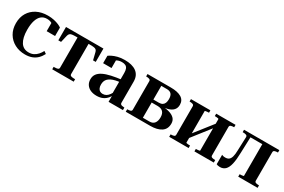

<svg xmlns="http://www.w3.org/2000/svg" viewBox="75 -1406 3391 2293"><g transform="rotate(30 1770.5 -260.0)"><path d="M337 -33Q376 -33 405 -48Q434 -63 456 -88Q478 -113 493 -143L526 -120Q506 -80 476 -50.5Q446 -21 405.5 -5.5Q365 10 311 10Q232 10 168.5 -23.5Q105 -57 68.5 -118Q32 -179 32 -261Q32 -343 68 -403Q104 -463 168.5 -496.5Q233 -530 320 -530Q366 -530 404.5 -521.5Q443 -513 471 -501Q499 -489 514 -477V-361H398V-489Q405 -488 412 -483.5Q419 -479 424 -472Q429 -465 431.5 -457.5Q434 -450 432 -442Q419 -462 393 -476.5Q367 -491 329 -491Q283 -491 252 -465Q221 -439 204.5 -388Q188 -337 188 -261Q188 -205 198 -162Q208 -119 226.5 -90.5Q245 -62 272.5 -47.5Q300 -33 337 -33Z M832 -480V-520H1089V-336H1052L1028 -434Q1024 -453 1013.5 -463.5Q1003 -474 982 -477Q961 -480 924 -480ZM831 -480H738Q703 -480 681.5 -477Q660 -474 649.5 -463.5Q639 -453 634 -434L611 -336H573V-520H831ZM907 -64Q907 -45 924 -39.5Q941 -34 966 -34H979V0H683V-34H696Q721 -34 738 -39.5Q755 -45 755 -64V-520H907Z M1476 -309 1475 -273Q1434 -269 1402 -261.5Q1370 -254 1347 -242.5Q1324 -231 1308.5 -216Q1293 -201 1285.5 -180.5Q1278 -160 1278 -135Q1278 -105 1287 -85Q1296 -65 1312.5 -55.5Q1329 -46 1350 -46Q1377 -46 1398 -58.5Q1419 -71 1435.5 -94Q1452 -117 1464 -146L1482 -130Q1469 -88 1444 -56Q1419 -24 1383 -7Q1347 10 1298 10Q1250 10 1214 -6Q1178 -22 1157.5 -52.5Q1137 -83 1137 -127Q1137 -169 1159 -199Q1181 -229 1223.5 -250Q1266 -271 1329.5 -285Q1393 -299 1476 -309ZM1460 0V-96L1450 -93V-391Q1450 -427 1441 -449Q1432 -471 1412.5 -481Q1393 -491 1363 -491Q1322 -491 1293 -474.5Q1264 -458 1248 -433Q1250 -447 1253 -457.5Q1256 -468 1261.5 -475Q1267 -482 1274 -486.5Q1281 -491 1289 -493V-367H1173V-469Q1187 -480 1215 -494Q1243 -508 1284.5 -519Q1326 -530 1380 -530Q1430 -530 1470 -520Q1510 -510 1539 -489Q1568 -468 1583.5 -435.5Q1599 -403 1599 -358V-66Q1599 -54 1606 -47.5Q1613 -41 1625 -38.5Q1637 -36 1654 -35L1658 -34V0Z M1697 -520H2018Q2113 -520 2164.5 -489Q2216 -458 2216 -394Q2216 -350 2190.5 -321.5Q2165 -293 2115.5 -280Q2066 -267 1994 -267L2032 -288V-257L2007 -277Q2078 -277 2130.5 -263.5Q2183 -250 2211.5 -222Q2240 -194 2240 -149Q2240 -73 2185 -36.5Q2130 0 2034 0H1697V-34H1698Q1724 -34 1741 -39.5Q1758 -45 1758 -64V-456Q1758 -475 1741 -481Q1724 -487 1698 -487H1697ZM1910 -40H2000Q2046 -40 2068.5 -69Q2091 -98 2091 -149Q2091 -200 2066 -225Q2041 -250 1991 -250H1889V-291H1983Q2015 -291 2033.5 -302.5Q2052 -314 2060.5 -335.5Q2069 -357 2069 -387Q2069 -435 2049 -457.5Q2029 -480 1987 -480H1910Z M2357 -64V-456Q2357 -475 2340 -481Q2323 -487 2297 -487H2296V-520H2564V-487H2563Q2550 -487 2537.5 -485.5Q2525 -484 2517 -482.5Q2509 -481 2509 -478V-43Q2509 -40 2517 -38Q2525 -36 2537.5 -35Q2550 -34 2563 -34H2564V0H2296V-34H2297Q2323 -34 2340 -39.5Q2357 -45 2357 -64ZM2699 -43V-477Q2699 -481 2690 -483Q2681 -485 2668 -486Q2655 -487 2644 -487V-520H2911V-487H2910Q2884 -487 2867 -481Q2850 -475 2850 -456V-64Q2850 -45 2867 -39.5Q2884 -34 2910 -34H2911V0H2644V-34Q2655 -34 2668 -35Q2681 -36 2690 -38Q2699 -40 2699 -43ZM2509 -107 2476 -129 2699 -413 2731 -391Z M3086 -268 3093 -456Q3093 -475 3076 -481Q3059 -487 3033 -487H3028V-520H3141L3132 -264Q3130 -167 3116 -106.5Q3102 -46 3073.5 -18Q3045 10 3000 10Q2985 10 2971.5 7Q2958 4 2951 0V-130Q2956 -127 2968.5 -123.5Q2981 -120 2998 -120Q3029 -120 3047.5 -134Q3066 -148 3075.5 -180.5Q3085 -213 3086 -268ZM3303 -43V-520H3515V-487H3513Q3488 -487 3471 -481Q3454 -475 3454 -456V-64Q3454 -45 3471 -39.5Q3488 -34 3513 -34H3515V0H3248V-34Q3259 -34 3272 -35Q3285 -36 3294 -38Q3303 -40 3303 -43ZM3113 -480V-520H3366V-480Z"/></g></svg>

Font: Roboto Serif 144pt SemiBold
Style: Regular
Weight: 600
Version: Version 1.008